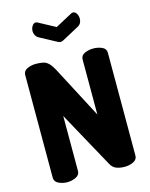

<svg xmlns="http://www.w3.org/2000/svg" viewBox="-139 -1058 898 1146"><g transform="rotate(-15 309.5 -485.0)"><path d="M132 0Q103 0 78.5 -12Q54 -24 54 -48V-683Q54 -708 78.5 -719.5Q103 -731 132 -731Q160 -731 178.5 -726.5Q197 -722 212.5 -706Q228 -690 247 -653L409 -344V-684Q409 -709 433.5 -720Q458 -731 487 -731Q516 -731 540.5 -720Q565 -709 565 -684V-48Q565 -24 540.5 -12Q516 0 487 0Q460 0 437 -8Q414 -16 400 -42L210 -388V-48Q210 -24 185.5 -12Q161 0 132 0ZM310 -819Q303 -819 293 -824L189 -880Q176 -888 170 -899.5Q164 -911 164 -924Q164 -941 173 -955.5Q182 -970 195 -970Q200 -970 206 -967L310 -911L414 -967Q420 -970 425 -970Q439 -970 447.5 -955.5Q456 -941 456 -924Q456 -911 450.5 -899.5Q445 -888 431 -880L327 -824Q317 -819 310 -819Z"/></g></svg>

Font: Dosis ExtraLight ExtraBold
Style: Regular
Weight: 800
Version: Version 3.001; ttfautohint (v1.8.2)